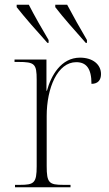

<svg xmlns="http://www.w3.org/2000/svg" viewBox="-20 -786 459 806"><path d="M179 -606H184V-618C156 -665 124 -721 101 -766H50V-756C83 -714 132 -658 179 -606ZM340 -606H345V-618C317 -665 286 -721 262 -766H212V-756C244 -714 294 -658 340 -606ZM43 0H276V-10H246C186 -10 176 -18 176 -89V-299C176 -418 222 -525 300 -525C342 -525 364 -499 364 -434C393 -434 404 -452 404 -475C404 -515 370 -544 316 -544C236 -544 194 -468 177 -405H175V-536H41V-526H56C126 -526 134 -518 134 -451V-88C134 -18 123 -10 64 -10H43Z"/></svg>

Font: Noto Serif Display ExtraLight
Style: Regular
Weight: 200
Designer: Monotype Design Team
Foundry: Monotype Imaging Inc.
Version: Version 2.009